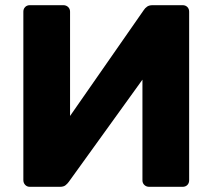

<svg xmlns="http://www.w3.org/2000/svg" viewBox="-20 -720 819 740"><path d="M95 0Q84 0 77 -7.5Q70 -15 70 -26V-675Q70 -686 77 -693Q84 -700 95 -700H224Q235 -700 242.5 -693Q250 -686 250 -675V-273L534 -681Q539 -689 547 -694.5Q555 -700 568 -700H684Q695 -700 702 -693Q709 -686 709 -675V-25Q709 -14 702 -7Q695 0 684 0H555Q544 0 536.5 -7Q529 -14 529 -25V-413L245 -19Q240 -12 232.5 -6Q225 0 211 0Z"/></svg>

Font: Fz Rubik
Style: Bold
Weight: 700
Designer: Hubert and Fischer
Foundry: Hubert and Fischer
Version: Vit hóa bi FontZin.com